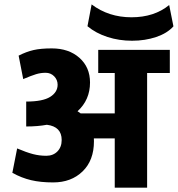

<svg xmlns="http://www.w3.org/2000/svg" viewBox="-20 -860 815 880"><path d="M505.9 0V-225.6H410.2Q410.6 -221.2 410.6 -212.4Q410.6 -125 358.6 -74.5Q306.6 -23.9 223.6 -23.9Q166 -23.9 122.6 -34.2Q79.1 -44.4 36.6 -67.9L58.6 -179.7Q101.1 -161.6 130.9 -153.8Q160.6 -146 192.1 -146Q223.6 -146 243.2 -166Q262.7 -186 262.7 -218.3Q262.7 -279.8 194.8 -288.1Q152.8 -280.3 100.1 -280.3V-394.5Q175.8 -394.5 210 -416Q244.1 -437.5 244.1 -471.7Q244.1 -494.1 228.3 -510.3Q212.4 -526.4 189.2 -526.4Q166 -526.4 144.8 -519.8Q123.5 -513.2 86.4 -497.6L65.4 -605Q100.6 -623 133.8 -630.6Q167 -638.2 217.3 -638.2Q295.4 -638.2 344 -595Q392.6 -551.8 392.6 -481.9Q392.6 -402.3 335.4 -350.1Q339.4 -348.1 349.6 -340.3H505.9V-525.4H430.2V-631.3H758.3V-525.4H654.3V0ZM755.4 -836.9 774.9 -739.3Q746.6 -707.5 695.8 -690.4Q645 -673.3 585.4 -673.3Q525.9 -673.3 472.9 -690.4Q419.9 -707.5 380.9 -739.7L399.9 -839.8Q478 -780.8 582.5 -780.8Q687 -780.8 755.4 -836.9Z"/></svg>

Font: Yantramanav Black
Style: Regular
Weight: 900
Version: Version 1.001;PS 1.0;hotconv 1.0.72;makeotf.lib2.5.5900; ttf